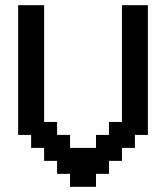

<svg xmlns="http://www.w3.org/2000/svg" viewBox="-20 -720 640 740"><path d="M450 -250H400V-200H350V-150H250V-200H200V-250H150V-700H50V-200H100V-150H150V-100H200V-50H250V0H350V-50H400V-100H450V-150H500V-200H550V-700H450Z"/></svg>

Font: Matrix Sans Video
Style: Regular
Weight: 400
Designer: Brad Neil
Version: Version 1.100